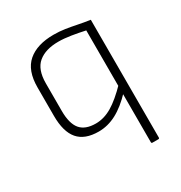

<svg xmlns="http://www.w3.org/2000/svg" viewBox="-161 -610 860 912"><g transform="rotate(-30 269.0 -154.5)"><path d="M413 185Q407 185 407 179V-434Q371 -442 333.5 -448Q296 -454 265 -454Q194 -454 154.5 -421Q115 -388 115 -312V-161Q115 -92 141.5 -60Q168 -28 226 -28Q271 -28 315 -54Q359 -80 415 -138L414 -91Q364 -38 316.5 -13Q269 12 219 12Q143 12 107 -30Q71 -72 71 -159V-315Q71 -408 121 -451Q171 -494 262 -494Q294 -494 323.5 -489.5Q353 -485 384.5 -478.5Q416 -472 451 -467V179Q451 185 445 185Z"/></g></svg>

Font: Sofia Sans ExtraLight
Style: Regular
Weight: 250
Version: Version 4.100-B